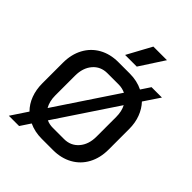

<svg xmlns="http://www.w3.org/2000/svg" viewBox="-276 -1079 1268 1268"><g transform="rotate(45 357.5 -445.0)"><path d="M598 -634Q631 -599 649 -551Q667 -503 667 -446V-254Q667 -176 635 -116.5Q603 -57 544.5 -24.5Q486 8 410 8H304Q239 8 186 -17L139 54H43L120 -62Q85 -97 66.5 -146Q48 -195 48 -254V-446Q48 -524 80 -583.5Q112 -643 170 -675.5Q228 -708 304 -708H410Q479 -708 533 -681L576 -746H673ZM188 -163 473 -591Q443 -605 410 -605H305Q242 -605 203.5 -560Q165 -515 165 -442V-258Q165 -203 188 -163ZM530 -532 247 -107Q273 -95 305 -95H410Q472 -95 511 -140Q550 -185 550 -258V-442Q550 -494 530 -532ZM395 -944H522L411 -773H302Z"/></g></svg>

Font: Bai Jamjuree SemiBold
Style: Regular
Weight: 600
Version: Version 1.000; ttfautohint (v1.6)